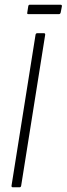

<svg xmlns="http://www.w3.org/2000/svg" viewBox="-20 -796 283 816"><path d="M35 0Q28 0 29 -7L131 -648Q132 -655 139 -655H166Q173 -655 172 -648L70 -7Q69 0 63 0ZM100 -736Q94 -736 96 -743L100 -769Q101 -776 107 -776H237Q244 -776 243 -769L238 -743Q236 -736 231 -736Z"/></svg>

Font: Sofia Sans Extra Condensed Light
Style: Italic
Weight: 300
Italic angle: -9°
Version: Version 4.100